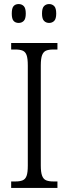

<svg xmlns="http://www.w3.org/2000/svg" viewBox="-20 -926 338 946"><path d="M35 0V-32H57Q78 -32 91.5 -37.5Q105 -43 111 -59.5Q117 -76 117 -110V-603Q117 -638 111 -654.5Q105 -671 91.5 -676.5Q78 -682 57 -682H35V-714H263V-682H242Q220 -682 207 -676.5Q194 -671 187.5 -654.5Q181 -638 181 -603V-110Q181 -77 187.5 -60Q194 -43 207.5 -37.5Q221 -32 242 -32H263V0ZM222 -813Q207 -813 197 -823Q187 -833 187 -859Q187 -886 197 -896Q207 -906 222 -906Q237 -906 247 -896Q257 -886 257 -859Q257 -833 247 -823Q237 -813 222 -813ZM72 -813Q56 -813 47 -823Q38 -833 38 -859Q38 -886 47 -896Q56 -906 72 -906Q87 -906 97 -896Q107 -886 107 -859Q107 -833 97 -823Q87 -813 72 -813Z"/></svg>

Font: Noto Serif Khmer Condensed Light
Style: Regular
Weight: 300
Width: 3
Designer: Danh Hong and the Monotype Design Team
Foundry: Monotype Imaging Inc.
Version: Version 2.004